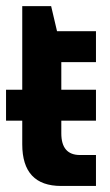

<svg xmlns="http://www.w3.org/2000/svg" viewBox="-20 -616 365 636"><path d="M53.7 -318.8V-595.7H149.4L168.9 -512.7H297.9V-410.2H183.1V-318.8H297.9V-216.3H183.1V-174.3Q183.1 -102.5 245.1 -102.5H297.9V0H182.6Q53.7 0 53.7 -138.2V-216.3H0V-318.8Z"/></svg>

Font: SansationBold
Style: Bold
Weight: 700
Designer: Bernd Montag
Version: Version 1.301